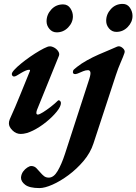

<svg xmlns="http://www.w3.org/2000/svg" viewBox="-20 -669 696 979"><path d="M85.7 14Q62.1 14 43.7 -4Q25.4 -21.9 25.4 -39.7Q25.4 -44.5 26.3 -49.7Q27.2 -55 30 -61.4Q58.7 -124.7 83.8 -187.2Q109 -249.6 132.6 -307.1Q135 -313.3 128.4 -313.3Q121 -313.3 110.1 -308.6Q99.3 -304 87.8 -297Q76.4 -290.1 65.2 -283.5Q52 -276.2 46.2 -280.3Q40.3 -284.3 40.3 -291.8Q40.3 -299.3 53.6 -313.7Q66.8 -328.1 88.1 -345.4Q109.4 -362.8 134.1 -380Q158.9 -397.1 182.2 -410.6Q205.5 -424.1 221.5 -430.2Q236.2 -435.9 251.8 -428.6Q267.4 -421.4 276.1 -408.7Q284.9 -396 280.5 -384.5L168.3 -107.8Q166.8 -103.9 166.1 -99.6Q165.4 -95.4 165.4 -92.7Q165.4 -89 167.6 -86.9Q169.8 -84.8 172.4 -84.8Q180.6 -84.8 199.5 -96.7Q218.3 -108.5 239.2 -124.7Q260.1 -141 274.2 -155Q277 -157.9 278.2 -157.9Q283.5 -157.9 287.1 -153.5Q290.7 -149.1 290.7 -143.8Q290.7 -126.2 269.3 -99.7Q247.8 -73.1 215.6 -47Q183.4 -20.8 148.5 -3.4Q113.6 14 85.7 14ZM269.2 -504Q247 -504 232.2 -521.3Q217.4 -538.6 217.4 -560.2Q217.4 -594.2 241.4 -620.4Q265.5 -646.6 301.5 -646.6Q325.5 -646.6 338.6 -627Q351.7 -607.3 351.7 -585.6Q351.7 -554.1 327.5 -529Q303.3 -504 269.2 -504ZM181.5 290Q130.1 290 108.2 273Q86.3 256.1 87.1 235.5Q88.8 218.3 98 205.6Q107.3 192.9 119.2 185.2Q131.1 177.5 139.2 177.5Q154.8 177.5 165.6 188.4Q176.4 199.3 185.8 210.6Q194.6 221.1 204.4 228.9Q214.2 236.7 228.7 236.7Q254.1 236.7 274 202.6Q294 168.6 311.3 115.7L435.4 -266.7Q443.7 -293.5 440.5 -302.3Q437.2 -311.2 429.1 -311.2Q417 -311.2 404.5 -306.1Q392 -301.1 376.4 -294.2Q366 -289.9 358.8 -291.8Q351.7 -293.7 351.7 -301.8Q351.7 -309.9 357.4 -315Q363.1 -320 372.2 -327.5Q394.2 -345 423.7 -361.4Q453.1 -377.8 483.3 -391Q513.4 -404.3 538.8 -414.6Q564.1 -425 577.1 -431.2Q590.8 -436.9 605.1 -424.6Q619.5 -412.4 614.7 -399.1Q608.8 -381.1 595.6 -351.2Q582.4 -321.2 570.8 -285.7L456.6 62.4Q441.1 110.1 406.4 151.3Q371.6 192.5 329.3 223.9Q286.9 255.3 247.4 272.6Q207.8 290 181.5 290ZM573.3 -506.4Q551.1 -506.4 536.2 -523.7Q521.4 -541 521.4 -562.7Q521.4 -596.7 545.5 -622.9Q569.5 -649.1 605.5 -649.1Q629.5 -649.1 642.6 -629.4Q655.7 -609.8 655.7 -588Q655.7 -556.5 631.5 -531.5Q607.3 -506.4 573.3 -506.4Z"/></svg>

Font: EB Garamond
Style: Italic
Weight: 400
Italic angle: -17.2°
Designer: Georg Duffner and Octavio Pardo
Foundry: Georg Duffner
Version: Version 1.001